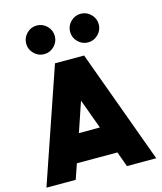

<svg xmlns="http://www.w3.org/2000/svg" viewBox="-135 -1043 959 1140"><g transform="rotate(-15 344.5 -472.5)"><path d="M200 -945Q164 -945 138 -919Q112 -893 112 -857Q112 -821 138 -795Q164 -769 200 -769Q236 -769 262 -795Q288 -821 288 -857Q288 -893 262 -919Q236 -945 200 -945ZM470 -945Q434 -945 408 -919Q382 -893 382 -857Q382 -821 408 -795Q434 -769 470 -769Q506 -769 532 -795Q558 -821 558 -857Q558 -893 532 -919Q506 -945 470 -945ZM277 -263 339 -446 406 -263ZM219 -93H468L502 0H682L426 -700H247L7 0H187Z"/></g></svg>

Font: Unageo
Style: Black
Weight: 900
Designer: Richard Sepsi
Foundry: Richard Sepsi
Version: Version 2.000